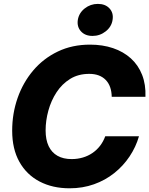

<svg xmlns="http://www.w3.org/2000/svg" viewBox="-20 -971 779 1001"><path d="M342.8 10.7Q253.9 10.7 186.3 -24.7Q118.7 -60.1 81.1 -127.2Q43.5 -194.3 43.5 -289.6Q43.5 -379.4 71.8 -460.2Q100.1 -541 153.3 -603.8Q206.5 -666.5 281.5 -702.4Q356.4 -738.3 449.2 -738.3Q515.1 -738.3 569.3 -720Q623.5 -701.7 662.4 -666.5Q701.2 -631.3 720.9 -580.8Q740.7 -530.3 738.3 -466.3H562.5Q562 -494.1 554.2 -516.4Q546.4 -538.6 531.2 -554.2Q516.1 -569.8 494.6 -577.9Q473.1 -585.9 445.3 -585.9Q388.2 -585.9 345.7 -559.6Q303.2 -533.2 274.9 -490Q246.6 -446.8 232.2 -394.5Q217.8 -342.3 217.8 -291Q217.8 -242.7 233.6 -209.2Q249.5 -175.8 279.8 -158.7Q310.1 -141.6 353.5 -141.6Q384.3 -141.6 411.6 -149.7Q439 -157.7 461.9 -173.3Q484.9 -189 501.7 -210.9Q518.6 -232.9 528.8 -260.7H704.6Q688.5 -204.6 655.5 -155.3Q622.6 -106 575.7 -68.6Q528.8 -31.2 470 -10.3Q411.1 10.7 342.8 10.7ZM462.4 -783.7Q423.8 -783.7 402.1 -807.6Q380.4 -831.5 385.7 -867.2Q391.6 -903.3 421.6 -927Q451.7 -950.7 490.2 -950.7Q529.3 -950.7 551 -927Q572.8 -903.3 566.9 -867.2Q561.5 -831.5 531.2 -807.6Q501 -783.7 462.4 -783.7Z"/></svg>

Font: Inter 24pt ExtraBold
Style: Italic
Weight: 800
Italic angle: -9.3988°
Designer: Rasmus Andersson
Foundry: rsms
Version: Version 4.001;git-66647c0bb